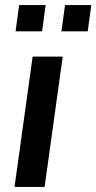

<svg xmlns="http://www.w3.org/2000/svg" viewBox="-20 -733 378 753"><path d="M37 0 108 -511H226L155 0ZM41 -610 55 -713H159L145 -610ZM221 -610 235 -713H338L324 -610Z"/></svg>

Font: Chivo Medium
Style: Italic
Weight: 500
Italic angle: -8.05°
Designer: Hector Gatti
Foundry: Omnibus-Type
Version: Version 2.002